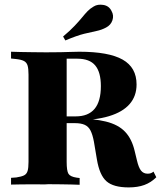

<svg xmlns="http://www.w3.org/2000/svg" viewBox="-20 -793 691 824"><path d="M102.4 -145.2V-472.6Q102.4 -498.4 98.4 -511.7Q94.4 -525 83.1 -531Q71.8 -537.1 50 -539.5L27.4 -541.9V-571Q44.4 -570.2 69 -569.8Q93.5 -569.4 120.6 -569Q147.6 -568.5 172.6 -568.5H183.9Q216.1 -568.5 240.7 -569Q265.3 -569.4 284.7 -570.2Q304 -571 320.2 -571Q446.8 -571 506.5 -537.1Q566.1 -503.2 566.1 -430.6Q566.1 -380.6 536.3 -346.4Q506.5 -312.1 447.6 -294.4Q388.7 -276.6 301.6 -276.6H193.5V-293.5H304.8Q358.9 -293.5 385.9 -325.8Q412.9 -358.1 412.9 -423.4Q412.9 -483.1 388.7 -512.1Q364.5 -541.1 312.1 -541.1H266.1V-145.2ZM532.3 11.3Q466.9 11.3 437.1 -14.9Q407.3 -41.1 396 -108.1L383.1 -184.7Q377.4 -215.3 368.5 -232.7Q359.7 -250 343.5 -257.3Q327.4 -264.5 301.6 -264.5H200V-284.7H295.2Q380.6 -284.7 434.3 -271.4Q487.9 -258.1 516.9 -227.4Q546 -196.8 558.1 -144.4L567.7 -104.8Q575 -73.4 585.5 -60.5Q596 -47.6 613.7 -47.6Q621 -47.6 627 -49.6Q633.1 -51.6 638.7 -56.5L650.8 -32.3Q628.2 -9.7 599.6 0.8Q571 11.3 532.3 11.3ZM172.6 -1.6Q147.6 -2.4 120.6 -2Q93.5 -1.6 69 -1.6Q44.4 -1.6 27.4 -0.8V-29.8L50 -31.5Q71.8 -34.7 83.1 -40.3Q94.4 -46 98.4 -59.3Q102.4 -72.6 102.4 -98.4V-145.2H266.1V-98.4Q266.1 -59.7 273.8 -47.2Q281.5 -34.7 308.9 -30.6L321.8 -29V0Q307.3 -0.8 286.3 -1.2Q265.3 -1.6 241.9 -2Q218.5 -2.4 196 -2.4H185.5ZM260.5 -619.4 250.8 -636.3Q281.5 -662.1 300.4 -682.3Q319.4 -702.4 331.9 -717.7Q344.4 -733.1 355.6 -744.8Q366.9 -756.5 382.3 -765.3Q399.2 -775.8 423.8 -771.8Q448.4 -767.7 458.9 -745.2Q469.4 -726.6 462.5 -706Q455.6 -685.5 435.5 -675Q416.1 -664.5 394.4 -660.1Q372.6 -655.6 341.1 -648Q309.7 -640.3 260.5 -619.4Z"/></svg>

Font: Playfair 5pt SemiExpanded Light Black
Style: Regular
Weight: 900
Version: Version 2.203